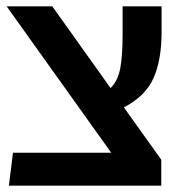

<svg xmlns="http://www.w3.org/2000/svg" viewBox="-20 -586 594 606"><path d="M490 -485Q490 -398 465 -340.5Q440 -283 371 -247L489 -82V0H8L21 -104H331L1 -566H145L329 -308Q352 -331 359.5 -370Q367 -409 367 -479V-566H490Z"/></svg>

Font: FiraGO Medium
Style: Regular
Weight: 500
Designer: bBox Type
Foundry: bBox Type GmbH
Version: Version 1.001;PS 001.001;hotconv 1.0.88;makeotf.lib2.5.64775